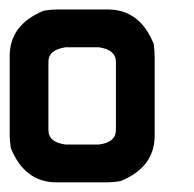

<svg xmlns="http://www.w3.org/2000/svg" viewBox="-20 -377 401 397"><path d="M96.7 -357.4H203.1Q269 -357.4 297.9 -286.1Q299.8 -270.5 299.8 -260.7V-96.7Q299.8 -31.2 229 -2.4Q212.9 0 203.1 0H96.7Q31.2 0 2.4 -70.8Q0 -86.9 0 -96.7V-260.7Q0 -326.2 70.8 -355Q87.4 -357.4 96.7 -357.4ZM80.1 -249V-108.4Q80.1 -82.5 116.2 -78.1H184.1Q219.7 -82.5 219.7 -108.4V-249Q219.7 -274.4 184.1 -279.3H116.2Q80.1 -274.4 80.1 -249Z"/></svg>

Font: Kadhim
Style: Regular
Weight: 400
Designer: Developer/ Husham Jawad
Version: Version 1.00;December 29, 2020;FontCreator 13.0.0.2683 32-bi